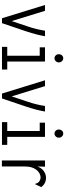

<svg xmlns="http://www.w3.org/2000/svg" viewBox="654 -1345 692 2040"><g transform="rotate(90 1000.0 -325.0)"><path d="M174 0 33 -457H95L204 -103L259 -268Q278 -323 289 -370Q300 -417 306 -457H365Q351 -372 313 -257L226 0Z M478 0V-56H572V-401H483V-457H634V-56H719V0ZM599 -558Q581 -558 568.5 -571.5Q556 -585 556 -604Q556 -624 568.5 -637.5Q581 -651 599 -651Q617 -651 630 -637Q643 -623 643 -604Q643 -585 630 -571.5Q617 -558 599 -558Z M974 0 833 -457H895L1004 -103L1059 -268Q1078 -323 1089 -370Q1100 -417 1106 -457H1165Q1151 -372 1113 -257L1026 0Z M1278 0V-56H1372V-401H1283V-457H1434V-56H1519V0ZM1399 -558Q1381 -558 1368.5 -571.5Q1356 -585 1356 -604Q1356 -624 1368.5 -637.5Q1381 -651 1399 -651Q1417 -651 1430 -637Q1443 -623 1443 -604Q1443 -585 1430 -571.5Q1417 -558 1399 -558Z M1685 -457H1751L1749 -376Q1765 -422 1799 -445Q1833 -468 1869 -468Q1929 -468 1968 -418L1942 -362L1939 -353L1932 -356Q1929 -363 1926.5 -372Q1924 -381 1912 -393Q1889 -410 1865 -410Q1839 -410 1812 -392Q1785 -374 1767 -337Q1749 -300 1749 -242V1H1685Z"/></g></svg>

Font: Inconsolata Condensed
Style: Regular
Weight: 400
Width: 3
Monospace: yes
Designer: Raph Levien, Cyreal, Brenton Simpson
Foundry: Raph Levien, Cyreal, Google
Version: Version 3.000; ttfautohint (v1.8.2.53-6de2)